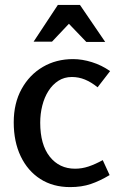

<svg xmlns="http://www.w3.org/2000/svg" viewBox="-20 -750 490 783"><path d="M278 -509Q315 -509 355 -496.5Q395 -484 429 -460L378 -394Q352 -415 326.5 -425.5Q301 -436 273 -436Q242 -436 218 -420.5Q194 -405 177.5 -379Q161 -353 152.5 -319.5Q144 -286 144 -250Q144 -160 183 -111Q222 -62 286 -62Q314 -62 341 -71Q368 -80 399 -97L427 -36Q387 -12 350 0.5Q313 13 266 13Q196 13 144.5 -20Q93 -53 64.5 -112.5Q36 -172 36 -251Q36 -329 68 -387Q100 -445 154.5 -477Q209 -509 278 -509ZM261 -653 192 -580H117L216 -730H306L409 -579H332Z"/></svg>

Font: Rosario Light SemiBold
Style: Regular
Weight: 600
Version: Version 1.101; ttfautohint (v1.8.1.43-b0c9)